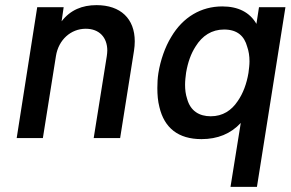

<svg xmlns="http://www.w3.org/2000/svg" viewBox="-20 -538 1135 748"><path d="M356 -518C300 -518 254 -499 220 -455L228 -510H125L45 0H147L198 -320C208 -383 256 -426 314 -426C367 -426 398 -392 398 -341C398 -334 397 -327 396 -319L345 0H448L502 -340C504 -353 505 -365 505 -377C505 -465 450 -518 356 -518Z M989 -510 979 -445C953 -490 908 -513 846 -513C764 -513 693 -472 647 -394C623 -355 605 -303 597 -253C594 -234 593 -214 593 -195C593 -169 595 -144 601 -121C620 -40 674 4 765 4C828 4 879 -17 918 -59L878 190H981L1092 -510ZM906 -144C882 -108 848 -85 801 -85C757 -85 722 -105 709 -153C703 -171 701 -189 701 -208C701 -224 703 -239 705 -255C712 -296 724 -329 742 -357C768 -399 805 -423 853 -423C905 -423 932 -397 943 -356C949 -339 952 -320 952 -299C952 -285 950 -270 948 -254C941 -212 927 -174 906 -144Z"/></svg>

Font: Arthouse Owned Medium
Style: Italic
Weight: 500
Italic angle: -10°
Designer: Jeremy Tribby
Foundry: Tribby Type
Version: Version 1.000;PS 001.000;hotconv 1.0.88;makeotf.lib2.5.64775